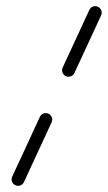

<svg xmlns="http://www.w3.org/2000/svg" viewBox="-20 -582 350 623"><path d="M297.8 -560C287.3 -564.9 274.8 -560.3 269.9 -549.8C241.1 -487.5 212.3 -425.1 183.4 -362.8C178.5 -352.3 183.1 -339.8 193.6 -334.9C204.2 -330.1 216.7 -334.7 221.5 -345.2C250.4 -407.5 279.2 -469.8 308.1 -532.1C312.9 -542.7 308.3 -555.1 297.8 -560ZM109.4 -202.8C109.4 -202.8 109.4 -202.8 109.4 -202.8C79.4 -138.2 49.5 -73.5 19.6 -8.8C14.7 1.7 19.3 14.2 29.8 19.1C40.3 23.9 52.8 19.3 57.7 8.8C87.6 -55.8 117.5 -120.5 147.5 -185.2C152.3 -195.7 147.8 -208.2 137.2 -213.1C126.7 -217.9 114.2 -213.3 109.4 -202.8Z"/></svg>

Font: FRB American Cursive Guidelines Medium
Style: Italic
Weight: 500
Italic angle: -25°
Version: Version 2.0;Modular Font Editor K font №1